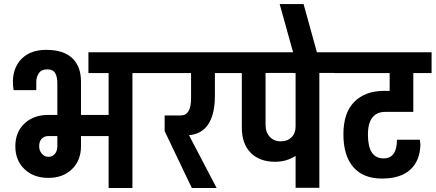

<svg xmlns="http://www.w3.org/2000/svg" viewBox="-20 -943 2185 963"><path d="M740.2 -576.5H644.2V0H524.8V-260.6H386.2V-209.8Q386.2 -138.6 341.2 -94.7Q296.3 -50.8 222.4 -50.8Q148.6 -50.8 102.7 -94.7Q56.9 -138.6 56.9 -209.4Q56.9 -280.2 102.5 -323.4Q148.1 -366.6 222.4 -366.6H267.6V-525.6Q267.6 -557.8 256.7 -576.5Q245.9 -595.1 217 -595.1Q188.1 -595.1 175.1 -576.2Q162 -557.3 162 -531.3V-490.9H48.2Q33.9 -581.7 78.8 -637.3Q123.8 -692.9 211.3 -692.9Q298.9 -692.9 342.5 -651.2Q386.2 -609.5 386.2 -533.9V-366.6H524.8V-576.5H423.5V-680.7H740.2ZM267.6 -260.6H222.4Q201.1 -260.6 188.7 -246.7Q176.4 -232.8 176.4 -210Q176.4 -187.2 190.1 -171.8Q203.7 -156.4 223.1 -156.4Q242.4 -156.4 255 -170.9Q267.6 -185.5 267.6 -209.8Z M1057.8 -462.6Q1057.8 -370.5 1025 -320.4Q992.2 -270.2 927.9 -265L1066.5 0H942.2L805.8 -285.4V-364H887.1Q938.3 -364 938.3 -450V-576.5H716.8V-680.7H1148.6V-576.5H1057.8Z M1678.5 -577.3H1581.7V-0.9H1462.6V-161.2Q1417.5 -131.6 1359.3 -131.6Q1282.4 -131.6 1237.6 -176.6Q1192.9 -221.5 1192.9 -303.2V-576.5H1125.1V-680.7H1678.5ZM1462.6 -308V-577.3H1311.9V-317.5Q1311.9 -279.3 1333.2 -256.7Q1354.5 -234.1 1387.9 -234.1Q1421.4 -234.1 1442 -254.3Q1462.6 -274.5 1462.6 -308Z M1579.1 -680.7V-576.5H1450V-680.7L1382.7 -922.7H1502.6L1569.5 -680.7Z M1911.4 -381.8Q1871 -381.8 1848.2 -354Q1825.4 -326.2 1825.4 -267.6Q1825.4 -148.6 1903.6 -148.6Q1970.9 -148.6 1970.9 -242H2086Q2088.6 -221.1 2088.6 -217.2Q2086.4 -136.8 2037.8 -92.1Q1989.1 -47.4 1895.5 -47.4Q1801.9 -47.4 1752.2 -104.7Q1702.4 -162 1702.4 -269.8Q1702.4 -377.5 1757.2 -432.5Q1811.9 -487.4 1908.8 -487.4H1934.4V-576.5H1655.1V-680.7H2144.7V-576.5H2053V-381.8Z"/></svg>

Font: Puralecka Narrow
Style: Bold
Weight: 700
Designer: Hector Gatti, Marcela Romero, Pablo Cosgaya and Nicolas Silva
Version: Version 1.004;PS 001.004;hotconv 1.0.70;makeotf.lib2.5.58329